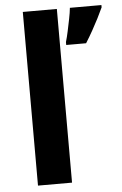

<svg xmlns="http://www.w3.org/2000/svg" viewBox="-54 -799 530 837"><g transform="rotate(-5 211.0 -380.0)"><path d="M227 0H78V-760H227ZM422 -750Q412 -728 399.5 -703.5Q387 -679 372.5 -653Q358 -627 341 -600H254V-613Q260 -633 265.5 -659Q271 -685 276.5 -712Q282 -739 284 -760H422Z"/></g></svg>

Font: Noto Sans Sundanese
Style: Bold
Weight: 700
Version: Version 2.003